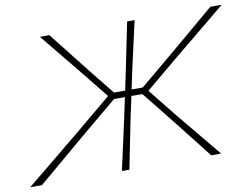

<svg xmlns="http://www.w3.org/2000/svg" viewBox="-97 -824 1226 935"><g transform="rotate(-10 516.0 -356.5)"><path d="M-20 0Q17 -30 64 -68.5Q111 -107 160.5 -147.5Q210 -188 253 -223.5L430.5 -371.5L331.5 -495Q288.5 -548 244.5 -601.8Q200.5 -655.5 153.5 -713H200.5Q248 -653 283.5 -607.5Q319 -562 355.5 -516L462 -383H517L536.5 -475.5Q550 -541 561.2 -596.8Q572.5 -652.5 585 -713H622Q608.5 -653 595.8 -596.8Q583 -540.5 568.5 -475.5L549 -383H604L761 -514Q817.5 -561.5 871.5 -607.2Q925.5 -653 996.5 -713H1052.5Q983 -655.5 917.8 -602Q852.5 -548.5 787.5 -495L628.5 -362.5L740.5 -222.5Q770 -187 803 -146.8Q836 -106.5 867.8 -68.2Q899.5 -30 924 0H875Q831 -56 793.8 -103.8Q756.5 -151.5 720.5 -197L596.5 -352H542.5L518 -237.5Q505 -172.5 493.8 -116.5Q482.5 -60.5 470.5 0H433.5Q446.5 -59.5 459.2 -116.2Q472 -173 486 -237.5L510.5 -352H456.5L275 -200.5Q218 -152 160.8 -103.8Q103.5 -55.5 38 0Z"/></g></svg>

Font: Commissioner Loud Thin
Style: Italic
Weight: 100
Italic angle: -12°
Designer: Kostas Bartsokas
Foundry: Kostas Bartsokas
Version: Version 1.000; ttfautohint (v1.8.3)